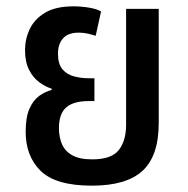

<svg xmlns="http://www.w3.org/2000/svg" viewBox="-20 -576 593 606"><path d="M270 10Q156 10 108.5 -36.5Q61 -83 61 -160Q61 -206 73 -233Q85 -260 104 -273.5Q123 -287 143 -292V-296Q124 -302 104.5 -316Q85 -330 72 -355Q59 -380 59 -418Q59 -453 74 -484.5Q89 -516 122.5 -536Q156 -556 212 -556Q236 -556 260.5 -552Q285 -548 299 -540L282 -463Q273 -466 258.5 -469.5Q244 -473 229 -473Q195 -473 179 -455Q163 -437 163 -407Q163 -374 177 -357.5Q191 -341 213.5 -335Q236 -329 260 -329H278V-257H260Q212 -257 189 -237Q166 -217 166 -171Q166 -145 175 -122.5Q184 -100 207 -86.5Q230 -73 271 -73Q332 -73 355 -102.5Q378 -132 378 -182V-548H481V-188Q481 -84 430 -37Q379 10 270 10Z"/></svg>

Font: Noto Sans Thai SemCond Med
Style: Regular
Weight: 500
Width: 4
Designer: Monotype Design Team
Foundry: Monotype Imaging Inc.
Version: Version 2.002; ttfautohint (v1.8.4.7-5d5b)